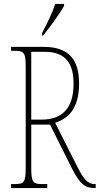

<svg xmlns="http://www.w3.org/2000/svg" viewBox="-20 -951 504 971"><path d="M193 -784V-771H198C236 -818 285 -886 304 -921V-931H259C245 -886 223 -843 193 -784ZM36 0H219V-20H194C144 -20 138 -31 138 -108V-321H233L347 -93C385 -21 408 0 461 0H464V-20H459C423 -20 402 -47 372 -106L259 -330C317 -349 380 -393 380 -528C380 -649 329 -714 200 -714H36V-694H54C104 -694 110 -683 110 -606V-108C110 -31 104 -20 54 -20H36ZM189 -346H138V-689H206C313 -689 352 -629 352 -528C352 -410 301 -346 189 -346Z"/></svg>

Font: Noto Serif Bengali ExtraCondensed Thin
Style: Regular
Weight: 100
Width: 2
Designer: Juan Bruce, Universal Thirst, Indian Type Foundry and the Monotype Design Team.
Foundry: Monotype Imaging Inc.
Version: Version 2.003